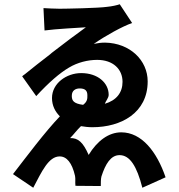

<svg xmlns="http://www.w3.org/2000/svg" viewBox="-20 -817 840 901"><path d="M757 15C716 -105 645 -196 549 -196C490 -196 436 -156 396 -90C370 -149 347 -170 309 -169C327 -187 340 -206 360 -225C377 -222 395 -220 414 -220C548 -220 673 -287 673 -435C673 -534 590 -615 473 -617C455 -617 440 -615 420 -611C476 -650 556 -694 600 -709L542 -797C531 -793 505 -787 483 -785C444 -779 288 -776 260 -776C239 -776 198 -778 184 -779L189 -674C239 -681 353 -687 383 -689C340 -658 281 -614 223 -569L215 -562C172 -529 130 -496 97 -469L90 -464C88 -462 86 -461 84 -459L150 -366C209 -430 261 -475 304 -500C344 -524 392 -536 436 -536C511 -536 555 -492 555 -433C555 -383 527 -346 472 -330C476 -343 490 -357 490 -372C490 -428 439 -474 361 -474C292 -474 224 -426 224 -357C224 -321 239 -293 261 -271C191 -198 103 -80 41 0L136 64C176 -12 208 -83 260 -83C293 -83 318 -53 332 8C335 23 332 36 334 55L453 56C453 42 453 22 456 11C475 -48 500 -89 541 -89C589 -89 622 -38 648 64L757 15ZM317 -364C317 -365 317 -367 317 -368C317 -391 333 -402 354 -402C381 -402 390 -390 390 -370C390 -355 391 -341 370 -325C325 -331 318 -345 317 -364Z"/></svg>

Font: Glow Sans TC Compressed
Style: Bold
Weight: 700
Width: 2
Designer: Ryoko NISHIZUKA (kana, bopomofo & ideographs); Paul D. Hunt (Latin, Greek & Cyrillic); Sandoll Communications, Soo-young
Version: Version 0.93